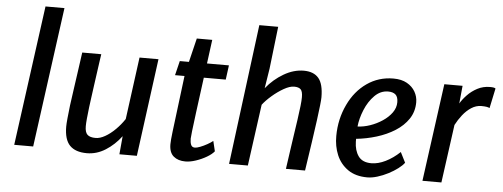

<svg xmlns="http://www.w3.org/2000/svg" viewBox="-52 -940 2855 1090"><g transform="rotate(5 1376.0 -395.0)"><path d="M58 -1.5 166.5 -799.5H274.5L166 -1.5Z M472.5 10Q407.5 10 375.2 -23.2Q343 -56.5 343 -130.5Q343 -146 346 -177Q349 -208 354 -251Q360 -294.5 367.5 -347.8Q375 -401 382.8 -455.5Q390.5 -510 397 -557H505.5Q504 -547.5 500 -519.5Q496 -491.5 490.8 -453.8Q485.5 -416 480 -376.2Q474.5 -336.5 470 -302.8Q465.5 -269 463 -250Q458.5 -212.5 456 -185.5Q453.5 -158.5 453.5 -142Q453.5 -107.5 468 -94Q482.5 -80.5 514.5 -80.5Q539.5 -80.5 568.2 -96.8Q597 -113 625.2 -140.8Q653.5 -168.5 676 -202.5L723.5 -557H831.5L757 0H657.5L667 -104Q629 -53.5 578.8 -21.8Q528.5 10 472.5 10Z M1034 8Q992 8 966.5 -13.5Q941 -35 941 -82Q941 -103.5 947 -153L987 -475H933L953 -557H1005L1038 -693H1126L1108 -557H1233L1222 -475H1097Q1080 -348 1070.5 -274.2Q1061 -200.5 1057 -166.2Q1053 -132 1053 -124Q1053 -102.5 1058.8 -88.8Q1064.5 -75 1081 -75Q1092 -75 1111.2 -82.5Q1130.5 -90 1150.2 -101Q1170 -112 1182 -122L1196 -64Q1182.5 -47 1154.5 -30.5Q1126.5 -14 1093.8 -3Q1061 8 1034 8Z M1282.5 0 1385 -799.5H1492.5L1464.5 -559L1446.5 -445.5Q1489 -498 1545.5 -531Q1602 -564 1659.5 -564Q1716 -564 1744 -531Q1772 -498 1772 -422Q1772 -370.5 1715.5 0H1606.5Q1615.5 -63 1622 -108.5Q1628.5 -154 1634.5 -194.5Q1640.5 -235 1647.5 -282.5Q1654.5 -331.5 1658 -363Q1661.5 -394.5 1661.5 -413Q1661.5 -446 1650 -457.5Q1638.5 -469 1612.5 -469Q1587.5 -469 1553.8 -449.8Q1520 -430.5 1488.2 -403Q1456.5 -375.5 1437.5 -350.5L1389.5 0Z M2070.5 8Q2004 8 1960 -22.5Q1916 -53.5 1895.2 -103Q1874.5 -152.5 1875 -211.5Q1875.5 -307.5 1915 -390.5Q1953 -471 2019.5 -517.5Q2086 -564 2170.5 -564Q2216.5 -564 2247.5 -546.5Q2278.5 -529 2294.5 -501Q2310.5 -473 2310.5 -441Q2310.5 -387.5 2282.8 -346Q2255 -304.5 2208.2 -275Q2161.5 -245.5 2104.2 -228Q2047 -210.5 1988.5 -204.5V-188.5Q1989.5 -139 2012.2 -106.5Q2035 -74 2086.5 -74Q2125 -74 2167.2 -94.8Q2209.5 -115.5 2248 -152L2277.5 -93.5Q2266 -77.5 2242.5 -59.8Q2219 -42 2189 -26.5Q2159 -11 2128 -1.5Q2097 8 2070.5 8ZM1990.5 -275Q2025 -276 2062 -288.8Q2099 -301.5 2131.2 -323Q2163.5 -344.5 2183.5 -372.2Q2203.5 -400 2203.5 -431.5Q2203.5 -462 2189 -475Q2174.5 -488 2146.5 -488Q2103.5 -488 2070 -454.5Q2036 -420.5 2015.5 -370.5Q1995 -320.5 1990.5 -275Z M2384.5 0 2460.5 -557H2564.5L2554.5 -455.5Q2568 -479 2592 -504.2Q2616 -529.5 2648.8 -546.8Q2681.5 -564 2721 -564Q2745.5 -564 2752 -558L2728 -444.5Q2716 -452 2681 -452Q2651 -452 2624 -434.5Q2597 -417 2575.2 -389.2Q2553.5 -361.5 2538 -331.5L2492.5 0Z"/></g></svg>

Font: Merriweather Sans Italic
Style: Regular
Weight: 400
Italic angle: -7.5°
Designer: Eben Sorkin
Foundry: Eben Sorkin
Version: Version 1.008; ttfautohint (v1.7.19-72a1) -l 8 -r 50 -G 200 